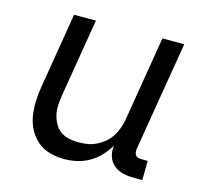

<svg xmlns="http://www.w3.org/2000/svg" viewBox="-83 -613 765 714"><g transform="rotate(15 300.0 -256.0)"><path d="M221 8Q192 8 165 0.5Q138 -7 118 -24Q98 -41 85 -65Q72 -89 67.5 -116.5Q63 -144 64 -172.5Q65 -201 70 -230L118 -520H202L152 -218Q149 -199 148 -180Q147 -161 151 -143.5Q155 -126 163.5 -110.5Q172 -95 186 -84.5Q200 -74 218 -70Q236 -66 255 -66Q272 -66 289 -68.5Q306 -71 323 -79Q340 -87 354.5 -99Q369 -111 379 -126.5Q389 -142 395 -159Q401 -176 404 -193L458 -520H542L472 -98Q471 -92 472 -85.5Q473 -79 476.5 -74Q480 -69 486.5 -67.5Q493 -66 500 -66H523L522 8H487Q466 8 446 3Q426 -2 411 -15Q396 -28 390 -47.5Q384 -67 387 -88Q374 -66 356 -47Q338 -28 316 -15.5Q294 -3 269.5 2.5Q245 8 221 8Z"/></g></svg>

Font: Iosevka Extended
Style: Italic
Weight: 400
Width: 7
Italic angle: -9°
Monospace: yes
Designer: Belleve Invis
Foundry: Belleve Invis
Version: Version 32.5.0; ttfautohint (v1.8.4)